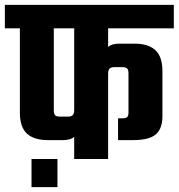

<svg xmlns="http://www.w3.org/2000/svg" viewBox="-40 -656 737 792"><path d="M677 -539H406V-462Q420 -476 453 -476H514Q572 -476 601 -449Q630 -422 630 -363V-177Q630 -125 602.5 -101.5Q575 -78 508 -78H447V-168H464Q479 -168 484.5 -173Q490 -178 490 -191V-353Q490 -368 484.5 -373.5Q479 -379 464 -379H432Q418 -379 412 -373Q406 -367 406 -352V0H266V-92Q252 -78 219 -78H158Q100 -78 71 -105Q42 -132 42 -191V-539H-20V-636H677ZM266 -202V-539H182V-201Q182 -186 187.5 -180.5Q193 -175 208 -175H240Q254 -175 260 -181Q266 -187 266 -202ZM90 116V0H197V116Z"/></svg>

Font: Teko Semibold
Style: Regular
Weight: 600
Designer: Manushi Parikh, Jonny Pinhorn
Foundry: Indian Type Foundry
Version: Version 1.105;PS 1.0;hotconv 1.0.78;makeotf.lib2.5.61930; tt